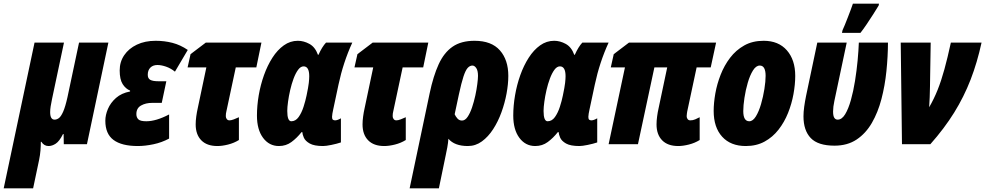

<svg xmlns="http://www.w3.org/2000/svg" viewBox="-85 -785 5362 1045"><path d="M-64.9 240.2 103 -553.2H263.2L198.2 -246.1Q193.4 -223.6 190.7 -206.1Q188 -188.5 188 -174.8Q188 -133.8 211.9 -133.8Q224.1 -133.8 235.6 -142.3Q247.1 -150.9 258.8 -177.2Q270.5 -203.6 282.2 -255.9L345.2 -553.2H504.9L388.2 0H262.2L261.2 -55.2H257.8Q238.3 -16.1 218.5 -3.2Q198.7 9.8 179.2 9.8Q154.8 9.8 140.1 -13.2H137.2Q137.2 8.8 135.3 33.7Q133.3 58.6 127.9 85L95.2 240.2Z M665 9.8Q577.6 9.8 533 -23.2Q488.3 -56.2 488.3 -127.9Q488.3 -158.7 502.4 -192.1Q516.6 -225.6 546.4 -252Q576.2 -278.3 623 -287.1V-292Q598.6 -301.8 582.5 -327.4Q566.4 -353 566.4 -401.9Q566.4 -448.2 591.1 -484.6Q615.7 -521 659.9 -542Q704.1 -563 762.2 -563Q810.1 -563 853.5 -551.8Q897 -540.5 937 -513.2L867.2 -395Q844.2 -413.6 818.4 -422.4Q792.5 -431.2 772 -431.2Q747.6 -431.2 733.4 -417Q719.2 -402.8 719.2 -377.9Q719.2 -357.9 733.2 -350.3Q747.1 -342.8 776.4 -342.8H820.3L795.4 -225.1H743.2Q708 -225.1 682.6 -210.7Q657.2 -196.3 657.2 -164.1Q657.2 -146 668 -135.5Q678.7 -125 711.4 -125Q764.6 -125 835.4 -162.1V-30.8Q795.4 -9.3 750.2 0.2Q705.1 9.8 665 9.8Z M1098.1 9.8Q1041 9.8 1010.5 -21.5Q980 -52.7 980 -107.9Q980 -127.9 983.2 -151.1Q986.3 -174.3 991.2 -195.8L1038.1 -418H936L952.1 -490.2L1035.2 -553.2H1337.9L1310.1 -418H1198.2L1147 -178.2Q1144 -167.5 1144 -152.8Q1144 -143.6 1149.4 -136.7Q1154.8 -129.9 1164.1 -129.9Q1173.3 -129.9 1188.2 -135.5Q1203.1 -141.1 1215.3 -147V-22.9Q1188.5 -6.3 1156.5 1.7Q1124.5 9.8 1098.1 9.8Z M1433.1 9.8Q1379.9 9.8 1346.7 -34.9Q1313.5 -79.6 1313.5 -155.8Q1313.5 -209.5 1323.2 -266.4Q1333 -323.2 1351.8 -376Q1370.6 -428.7 1397.7 -470.9Q1424.8 -513.2 1459.7 -538.1Q1494.6 -563 1536.1 -563Q1568.4 -563 1599.4 -545.9Q1630.4 -528.8 1645.5 -486.8H1648.4Q1668 -530.3 1689.5 -553.2H1832.5Q1783.2 -445.8 1757.3 -324.2L1728.5 -189Q1726.1 -178.2 1724.1 -166.7Q1722.2 -155.3 1722.2 -148.9Q1722.2 -136.7 1727.1 -133.3Q1731.9 -129.9 1739.3 -129.9Q1743.7 -129.9 1751.7 -132.3Q1759.8 -134.8 1770.5 -141.1V-9.8Q1748.5 -2.4 1718.8 3.7Q1689 9.8 1673.3 9.8Q1625 9.8 1600.8 -3.9Q1576.7 -17.6 1568.8 -35.6Q1561 -53.7 1560.5 -65.9H1556.2Q1530.8 -33.7 1501.2 -12Q1471.7 9.8 1433.1 9.8ZM1500.5 -125Q1523.9 -125 1540.3 -147.9Q1556.6 -170.9 1567.1 -203.6Q1577.6 -236.3 1583.5 -265.1Q1593.3 -311.5 1595.7 -333.7Q1598.1 -356 1598.1 -370.1Q1598.1 -423.8 1567.4 -423.8Q1551.3 -423.8 1537.6 -405.3Q1523.9 -386.7 1512.9 -357.4Q1502 -328.1 1494.4 -294.9Q1486.8 -261.7 1482.7 -231.4Q1478.5 -201.2 1478.5 -181.2Q1478.5 -125 1500.5 -125Z M2006.3 9.8Q1949.2 9.8 1918.7 -21.5Q1888.2 -52.7 1888.2 -107.9Q1888.2 -127.9 1891.4 -151.1Q1894.5 -174.3 1899.4 -195.8L1946.3 -418H1844.2L1860.4 -490.2L1943.4 -553.2H2246.1L2218.3 -418H2106.4L2055.2 -178.2Q2052.2 -167.5 2052.2 -152.8Q2052.2 -143.6 2057.6 -136.7Q2063 -129.9 2072.3 -129.9Q2081.5 -129.9 2096.4 -135.5Q2111.3 -141.1 2123.5 -147V-22.9Q2096.7 -6.3 2064.7 1.7Q2032.7 9.8 2006.3 9.8Z M2144.5 240.2 2253.4 -276.9Q2273.4 -371.6 2302.5 -435.1Q2331.5 -498.5 2378.2 -530.8Q2424.8 -563 2497.6 -563Q2589.8 -563 2635.7 -511Q2681.6 -459 2681.6 -372.1Q2681.6 -327.6 2672.1 -276.1Q2662.6 -224.6 2644.3 -174.1Q2626 -123.5 2599.1 -82Q2572.3 -40.5 2537.8 -15.4Q2503.4 9.8 2461.4 9.8Q2389.2 9.8 2355.5 -29.8Q2354 -7.3 2349.6 16.8Q2345.2 41 2341.3 58.1L2303.7 240.2ZM2429.7 -128.9Q2446.3 -128.9 2460 -148.9Q2473.6 -168.9 2484.1 -200Q2494.6 -231 2502 -264.9Q2509.3 -298.8 2512.9 -327.9Q2516.6 -356.9 2516.6 -372.1Q2516.6 -400.9 2507.1 -414.6Q2497.6 -428.2 2486.3 -428.2Q2472.2 -428.2 2460.4 -415.3Q2448.7 -402.3 2437.5 -368.4Q2426.3 -334.5 2412.6 -271L2389.6 -163.1Q2395 -150.9 2404.8 -139.9Q2414.6 -128.9 2429.7 -128.9Z M2828.1 9.8Q2774.9 9.8 2741.7 -34.9Q2708.5 -79.6 2708.5 -155.8Q2708.5 -209.5 2718.3 -266.4Q2728 -323.2 2746.8 -376Q2765.6 -428.7 2792.7 -470.9Q2819.8 -513.2 2854.7 -538.1Q2889.6 -563 2931.2 -563Q2963.4 -563 2994.4 -545.9Q3025.4 -528.8 3040.5 -486.8H3043.5Q3063 -530.3 3084.5 -553.2H3227.5Q3178.2 -445.8 3152.3 -324.2L3123.5 -189Q3121.1 -178.2 3119.1 -166.7Q3117.2 -155.3 3117.2 -148.9Q3117.2 -136.7 3122.1 -133.3Q3127 -129.9 3134.3 -129.9Q3138.7 -129.9 3146.7 -132.3Q3154.8 -134.8 3165.5 -141.1V-9.8Q3143.6 -2.4 3113.8 3.7Q3084 9.8 3068.4 9.8Q3020 9.8 2995.8 -3.9Q2971.7 -17.6 2963.9 -35.6Q2956.1 -53.7 2955.6 -65.9H2951.2Q2925.8 -33.7 2896.2 -12Q2866.7 9.8 2828.1 9.8ZM2895.5 -125Q2918.9 -125 2935.3 -147.9Q2951.7 -170.9 2962.2 -203.6Q2972.7 -236.3 2978.5 -265.1Q2988.3 -311.5 2990.7 -333.7Q2993.2 -356 2993.2 -370.1Q2993.2 -423.8 2962.4 -423.8Q2946.3 -423.8 2932.6 -405.3Q2918.9 -386.7 2908 -357.4Q2897 -328.1 2889.4 -294.9Q2881.8 -261.7 2877.7 -231.4Q2873.5 -201.2 2873.5 -181.2Q2873.5 -125 2895.5 -125Z M3606.4 9.8Q3549.3 9.8 3518.8 -21.5Q3488.3 -52.7 3488.3 -107.9Q3488.3 -127.9 3491.5 -151.4Q3494.6 -174.8 3499.5 -195.8L3546.4 -418H3476.6L3387.2 0H3227.5L3316.4 -418H3239.3L3255.4 -490.2L3338.4 -553.2H3812.5L3783.2 -418H3706.5L3655.3 -178.2Q3654.8 -172.9 3653.6 -167Q3652.3 -161.1 3652.3 -152.8Q3652.3 -143.6 3657.5 -136.7Q3662.6 -129.9 3672.4 -129.9Q3686 -129.9 3699.2 -135.5Q3712.4 -141.1 3723.1 -147V-22.9Q3696.3 -6.3 3664.3 1.7Q3632.3 9.8 3606.4 9.8Z M3974.1 9.8Q3891.6 9.8 3845.5 -41Q3799.3 -91.8 3799.3 -181.2Q3799.3 -224.6 3808.3 -276.1Q3817.4 -327.6 3837.2 -378.2Q3856.9 -428.7 3888.7 -470.5Q3920.4 -512.2 3965.6 -537.6Q4010.7 -563 4071.3 -563Q4152.3 -563 4197.8 -511Q4243.2 -459 4243.2 -372.1Q4243.2 -325.2 4233.6 -272.7Q4224.1 -220.2 4204.1 -170.2Q4184.1 -120.1 4152.3 -79.3Q4120.6 -38.6 4076.4 -14.4Q4032.2 9.8 3974.1 9.8ZM3993.2 -125Q4012.7 -125 4029.1 -151.6Q4045.4 -178.2 4057.1 -218.5Q4068.8 -258.8 4075.4 -300.5Q4082 -342.3 4082 -372.1Q4082 -428.2 4050.3 -428.2Q4029.8 -428.2 4013.2 -401.6Q3996.6 -375 3984.9 -334.7Q3973.1 -294.4 3966.8 -252.4Q3960.4 -210.4 3960.4 -180.2Q3960.4 -125 3993.2 -125Z M4457 7.8Q4367.2 7.8 4327.6 -33.7Q4288.1 -75.2 4288.1 -151.9Q4288.1 -175.3 4292 -203.9Q4295.9 -232.4 4302.2 -263.2L4363.3 -553.2H4523.4L4456.1 -234.9Q4449.2 -203.1 4449.2 -178.2Q4449.2 -154.3 4455.8 -144Q4462.4 -133.8 4474.1 -133.8Q4497.1 -133.8 4514.9 -163.1Q4532.7 -192.4 4546.1 -240.2Q4559.6 -288.1 4568.6 -344.5Q4577.6 -400.9 4582.8 -455.8Q4587.9 -510.7 4589.4 -553.2H4748Q4747.6 -477.1 4739.5 -397.7Q4731.4 -318.4 4712.4 -245.8Q4693.4 -173.3 4660.4 -116.2Q4627.4 -59.1 4577.4 -25.6Q4527.3 7.8 4457 7.8ZM4497.6 -606 4500.5 -620.1Q4505.4 -629.9 4513.4 -649.9Q4521.5 -669.9 4530.5 -693.1Q4539.6 -716.3 4546.9 -736.1Q4554.2 -755.9 4557.1 -765.1H4699.2L4697.3 -754.9Q4685.1 -734.4 4667.2 -706.5Q4649.4 -678.7 4631.1 -651.6Q4612.8 -624.5 4598.1 -606Z M4824.2 0 4817.4 -553.2H4980.5L4976.6 -312Q4976.1 -285.2 4975.1 -256.6Q4974.1 -228 4972.2 -201.2Q4998.5 -246.6 5018.3 -296.1Q5038.1 -345.7 5055.2 -408Q5072.3 -470.2 5090.3 -553.2H5257.3Q5233.9 -445.3 5197.8 -351.8Q5161.6 -258.3 5108.2 -172.1Q5054.7 -85.9 4978.5 0Z"/></svg>

Font: Open Sans Condensed ExtraBold
Style: Italic
Weight: 800
Width: 3
Italic angle: -12°
Designer: Monotype Design Team
Foundry: Monotype Imaging Inc.
Version: Version 3.003; ttfautohint (v1.8.4)